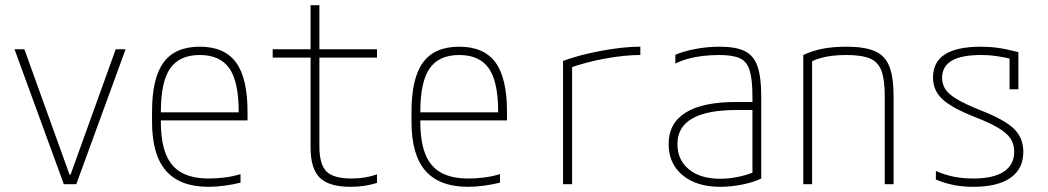

<svg xmlns="http://www.w3.org/2000/svg" viewBox="-20 -710 4040 740"><path d="M226 0 36 -520H74L248 -37H252L426 -520H464L274 0Z M784 10Q674 10 620 -51.5Q566 -113 566 -240V-280Q566 -409 610.5 -469.5Q655 -530 750 -530Q845 -530 889.5 -469.5Q934 -409 934 -280V-246H583V-277H911L900 -263V-279Q900 -395 864 -446.5Q828 -498 750 -498Q672 -498 636 -446.5Q600 -395 600 -279V-241Q600 -164 619.5 -115.5Q639 -67 680 -44.5Q721 -22 785 -22Q815 -22 846.5 -26Q878 -30 907 -39V-6Q879 1 846 5.5Q813 10 784 10Z M1331 10Q1248 10 1212.5 -25Q1177 -60 1177 -142V-488H1031V-520H1177V-690H1211V-520H1433V-488H1211V-146Q1211 -76 1238.5 -49Q1266 -22 1335 -22Q1362 -22 1386 -26Q1410 -30 1433 -38V-5Q1407 3 1382.5 6.5Q1358 10 1331 10Z M1784 10Q1674 10 1620 -51.5Q1566 -113 1566 -240V-280Q1566 -409 1610.5 -469.5Q1655 -530 1750 -530Q1845 -530 1889.5 -469.5Q1934 -409 1934 -280V-246H1583V-277H1911L1900 -263V-279Q1900 -395 1864 -446.5Q1828 -498 1750 -498Q1672 -498 1636 -446.5Q1600 -395 1600 -279V-241Q1600 -164 1619.5 -115.5Q1639 -67 1680 -44.5Q1721 -22 1785 -22Q1815 -22 1846.5 -26Q1878 -30 1907 -39V-6Q1879 1 1846 5.5Q1813 10 1784 10Z M2150 -475Q2196 -492 2248.5 -504Q2301 -516 2352.5 -523Q2404 -530 2448 -530V-498Q2388 -498 2313.5 -484.5Q2239 -471 2175 -448L2185 -466V0H2150Z M2756 10Q2665 10 2611 -34.5Q2557 -79 2557 -155Q2557 -235 2622.5 -276Q2688 -317 2818 -317H2897V-286H2819Q2591 -286 2591 -155Q2591 -93 2635.5 -57Q2680 -21 2756 -21Q2792 -21 2830.5 -29.5Q2869 -38 2894 -51L2880 -26V-340Q2880 -403 2869.5 -438Q2859 -473 2831.5 -485.5Q2804 -498 2752 -498Q2720 -498 2689.5 -494.5Q2659 -491 2632 -483.5Q2605 -476 2583 -465V-499Q2616 -513 2661.5 -521.5Q2707 -530 2754 -530Q2816 -530 2850.5 -513Q2885 -496 2899.5 -454.5Q2914 -413 2914 -340V-22Q2886 -8 2842 1Q2798 10 2756 10Z M3076 -498Q3112 -515 3152 -522.5Q3192 -530 3242 -530Q3312 -530 3351.5 -513Q3391 -496 3407.5 -454.5Q3424 -413 3424 -340V0H3390V-339Q3390 -402 3377.5 -436.5Q3365 -471 3333 -484.5Q3301 -498 3242 -498Q3213 -498 3187.5 -495Q3162 -492 3140 -485.5Q3118 -479 3095 -467L3110 -490V0H3076Z M3731 10Q3691 10 3655.5 3Q3620 -4 3587 -18V-51Q3621 -36 3656 -29Q3691 -22 3731 -22Q3809 -22 3849 -48.5Q3889 -75 3889 -126Q3889 -154 3875 -175.5Q3861 -197 3828.5 -216.5Q3796 -236 3740 -258Q3650 -293 3613 -327Q3576 -361 3576 -411Q3576 -471 3622 -500.5Q3668 -530 3761 -530Q3795 -530 3826.5 -525.5Q3858 -521 3905 -509V-366H3871V-507L3891 -480Q3848 -490 3820 -494Q3792 -498 3762 -498Q3685 -498 3648 -476Q3611 -454 3611 -410Q3611 -385 3624 -365.5Q3637 -346 3668.5 -327.5Q3700 -309 3754 -287Q3848 -251 3886 -215.5Q3924 -180 3924 -125Q3924 -59 3874.5 -24.5Q3825 10 3731 10Z"/></svg>

Font: M PLUS 1 Code ExtraLight
Style: Regular
Weight: 250
Designer: Coji Morishita
Foundry: UNDERFOREST DESIGN
Version: Version 1.002